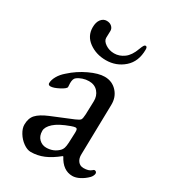

<svg xmlns="http://www.w3.org/2000/svg" viewBox="-159 -706 718 804"><g transform="rotate(30 199.5 -303.5)"><path d="M37 0ZM37 -72Q37 -103 53.5 -121Q70 -139 108 -155L210 -197Q229 -205 233 -211Q237 -217 238 -237L240 -301Q241 -328 225 -346.5Q209 -365 181 -365Q166 -365 151 -360Q136 -355 126 -347Q116 -340 116 -318L117 -300Q117 -292 91.5 -278.5Q66 -265 51 -265Q46 -265 43 -267.5Q40 -270 40 -274Q40 -290 50.5 -308.5Q61 -327 80 -343Q114 -374 156.5 -394Q199 -414 229 -414Q265 -414 288.5 -388.5Q312 -363 311 -325L306 -85Q305 -64 315 -51Q325 -38 342 -38Q367 -38 379 -49Q384 -54 387 -54Q392 -54 395 -51Q398 -48 398 -43Q398 -39 395 -32.5Q392 -26 387 -21Q371 -5 352.5 4.5Q334 14 318 14Q272 14 245 -38H242Q209 -11 179 1.5Q149 14 117 14Q100 14 81 0.5Q62 -13 49.5 -33.5Q37 -54 37 -72ZM223 -58Q229 -64 232 -73Q235 -82 236 -99L238 -148V-154Q238 -162 236 -165.5Q234 -169 229 -169Q223 -169 209 -164Q159 -146 137 -126Q115 -106 115 -87Q115 -62 129.5 -48Q144 -34 164 -34Q199 -34 223 -58ZM81 -568Q81 -593 92 -607Q103 -621 119 -621Q134 -621 143.5 -612.5Q153 -604 153 -592L152 -558Q152 -543 170.5 -530.5Q189 -518 213 -518Q238 -518 260 -534Q282 -550 295 -586Q301 -602 304.5 -607Q308 -612 312 -612Q320 -612 320 -598Q320 -540 283.5 -508Q247 -476 197 -476Q150 -476 115.5 -501Q81 -526 81 -568Z"/></g></svg>

Font: EB Garamond
Style: Regular
Weight: 400
Designer: Georg Duffner and Octavio Pardo
Foundry: Georg Duffner
Version: Version 1.000; ttfautohint (v1.6)